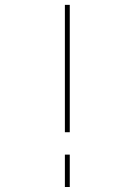

<svg xmlns="http://www.w3.org/2000/svg" viewBox="-20 -750 540 770"><path d="M240.2 0V-129.9H259.8V0ZM240.2 -219.7V-730.5H259.8V-219.7Z"/></svg>

Font: Mgen+ 1m thin
Style: Regular
Weight: 100
Designer: [Source Han Sans]
Ryoko NISHIZUKA  (kana & ideographs); Paul D. Hunt (Latin, Greek & Cyrillic); Wenlong ZHANG  (bopomofo
Version: Version 1.059.20150602